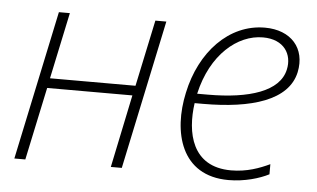

<svg xmlns="http://www.w3.org/2000/svg" viewBox="-44 -605 1122 680"><g transform="rotate(5 517.5 -264.5)"><path d="M28 0H67L122 -259H425L371 0H410L522 -530H483L433 -294H129L179 -530H140Z M790 10C847 10 900 -6 933 -23V-59C897 -42 852 -25 796 -25C656 -25 632 -146 647 -251H677C849 -251 979 -290 1001 -392C1019 -478 965 -539 872 -539C744 -539 644 -432 613 -285C582 -144 620 10 790 10ZM868 -504C944 -504 974 -452 962 -398C945 -319 838 -285 691 -285H653C685 -427 778 -504 868 -504Z"/></g></svg>

Font: Noto Sans ExtraLight
Style: Italic
Weight: 200
Italic angle: -12°
Designer: Monotype Design Team
Foundry: Monotype Imaging Inc.
Version: Version 2.013